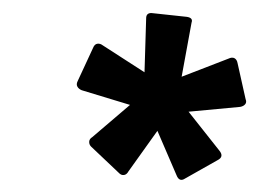

<svg xmlns="http://www.w3.org/2000/svg" viewBox="-20 -704 407 302"><path d="M166.7 -432.3 123.3 -473.4Q120.1 -476.6 120.3 -481.1Q120.5 -485.5 125.1 -488.3L184.5 -539L108.5 -562.1Q103.7 -564.1 101.7 -567.8Q99.7 -571.5 102.1 -576.3L126.2 -628.3Q128.6 -634.5 133 -635.2Q137.4 -635.9 141.6 -632.7L207.3 -590.3L209.9 -675.3Q209.9 -683.5 218.1 -683.5L273.9 -677.5Q284.1 -675.9 281.3 -668.4L265.7 -583.3L339.2 -611.7Q345 -614.5 348.9 -612.4Q352.7 -610.3 353.7 -604.5L366.3 -548.1Q368.3 -543.3 365.7 -540.1Q363.1 -536.9 357.9 -535.9L276.6 -528.3L325.1 -467Q332.9 -457.4 322.1 -452L271.3 -423.3Q262.1 -417.1 257.7 -428.3L227.6 -498.2L182.1 -434.5Q179.3 -429.3 174.9 -428.7Q170.5 -428.1 166.7 -432.3Z"/></svg>

Font: Sofia Sans Condensed
Style: Italic
Weight: 400
Italic angle: -9°
Designer: Botio Nikoltchev, Ani Petrova
Foundry: lettersoup
Version: Version 4.101